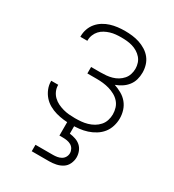

<svg xmlns="http://www.w3.org/2000/svg" viewBox="-181 -630 862 952"><g transform="rotate(30 250.0 -154.0)"><path d="M253 8Q231 8 209 5.5Q187 3 165.5 -3Q144 -9 124.5 -20Q105 -31 90.5 -47.5Q76 -64 67.5 -85Q59 -106 59 -128Q59 -129 59 -129.5Q59 -130 59 -131H99Q99 -130 99 -129.5Q99 -129 99 -129Q99 -112 106 -96Q113 -80 125.5 -68Q138 -56 153.5 -48.5Q169 -41 185.5 -36.5Q202 -32 219 -30.5Q236 -29 253 -29Q271 -29 288.5 -30.5Q306 -32 323.5 -37Q341 -42 356.5 -51Q372 -60 384 -73.5Q396 -87 401.5 -104.5Q407 -122 407 -139Q407 -158 401.5 -175.5Q396 -193 384 -206.5Q372 -220 355.5 -229Q339 -238 321.5 -243Q304 -248 286 -250Q268 -252 250 -252H196V-289H250Q266 -289 282.5 -290.5Q299 -292 315 -296.5Q331 -301 345 -309.5Q359 -318 370 -330.5Q381 -343 386 -359Q391 -375 391 -391Q391 -407 386 -422.5Q381 -438 370.5 -450Q360 -462 346 -470.5Q332 -479 316.5 -483.5Q301 -488 285 -489.5Q269 -491 253 -491Q237 -491 221.5 -489.5Q206 -488 191 -483.5Q176 -479 162 -471.5Q148 -464 137.5 -452.5Q127 -441 121 -426Q115 -411 115 -395Q115 -394 115 -393.5Q115 -393 115 -392H75Q75 -393 75 -394Q75 -395 75 -397Q75 -417 82 -437Q89 -457 102.5 -473Q116 -489 134 -500Q152 -511 171.5 -517Q191 -523 211.5 -525.5Q232 -528 253 -528Q274 -528 295 -525.5Q316 -523 336 -516.5Q356 -510 374.5 -498.5Q393 -487 406 -470.5Q419 -454 425 -433.5Q431 -413 431 -392Q431 -371 425.5 -351.5Q420 -332 407.5 -316Q395 -300 378 -289Q361 -278 342 -271Q363 -264 383.5 -252.5Q404 -241 418.5 -223.5Q433 -206 440 -184Q447 -162 447 -139Q447 -116 440 -93.5Q433 -71 419 -53.5Q405 -36 385 -23.5Q365 -11 343 -4Q321 3 298.5 5.5Q276 8 253 8ZM150 220V183H250Q262 183 274 181Q286 179 296.5 173Q307 167 313 156.5Q319 146 319 134Q319 122 313 111Q307 100 296.5 94Q286 88 274 86Q262 84 250 84H230V0H270V50Q287 52 303.5 57.5Q320 63 332.5 74Q345 85 351.5 101.5Q358 118 358 135Q358 154 349.5 172.5Q341 191 324.5 201.5Q308 212 288.5 216Q269 220 250 220Z"/></g></svg>

Font: Iosevka SS04 Extralight
Style: Regular
Weight: 200
Monospace: yes
Designer: Belleve Invis
Foundry: Belleve Invis
Version: Version 19.0.0; ttfautohint (v1.8.4)